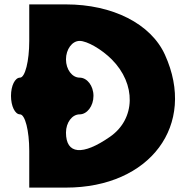

<svg xmlns="http://www.w3.org/2000/svg" viewBox="-20 -903 849 873"><path d="M113 -717C113 -625 94 -550 71 -550C48 -550 30 -513 30 -467C30 -421 48 -383 71 -383C94 -383 113 -309 113 -217V-50H280C663 -50 875 -335 730 -654C666 -795 492 -883 280 -883H113ZM488 -633C600 -521 597 -362 480 -281C355 -194 280 -201 280 -300C280 -346 308 -383 342 -383C376 -383 405 -421 405 -467C405 -513 376 -550 342 -550C308 -550 280 -587 280 -633C280 -679 308 -717 342 -717C376 -717 442 -679 488 -633Z"/></svg>

Font: Hussar Skorodowane
Style: Bold
Weight: 700
Foundry: Cannot Into Space Fonts
Version: Version 0.892